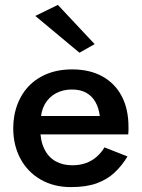

<svg xmlns="http://www.w3.org/2000/svg" viewBox="-20 -753 579 783"><path d="M99 -205H503Q504 -214 504 -221.5Q504 -229 504 -235Q504 -308 476.5 -360.5Q449 -413 397.5 -441.5Q346 -470 274 -470Q209 -470 159 -446Q109 -422 78.5 -379Q48 -336 38 -279Q36 -267 35 -255Q34 -243 34 -230Q34 -161 63 -106.5Q92 -52 145.5 -21Q199 10 269 10Q332 10 374.5 -5.5Q417 -21 447 -49Q477 -77 500 -115L406 -152Q393 -130 374 -113.5Q355 -97 330.5 -88Q306 -79 274 -79Q236 -79 206.5 -95.5Q177 -112 160.5 -146Q144 -180 144 -230L146 -258Q146 -298 162.5 -327.5Q179 -357 208 -372.5Q237 -388 273 -388Q308 -388 332 -374.5Q356 -361 369.5 -336.5Q383 -312 387 -280H99ZM124 -688 304 -538 366 -573 216 -733Z"/></svg>

Font: Jost Medium
Style: Regular
Weight: 500
Version: Version 3.710